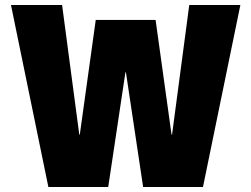

<svg xmlns="http://www.w3.org/2000/svg" viewBox="-20 -750 1008 770"><path d="M174 0 24 -730H229L298 -210H300L364 -670H604L668 -210H670L739 -730H944L794 0H554L485 -460H483L414 0Z"/></svg>

Font: M PLUS 2 Black
Style: Regular
Weight: 900
Designer: Coji Morishita
Foundry: UNDERFOREST DESIGN
Version: Version 1.001